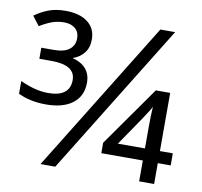

<svg xmlns="http://www.w3.org/2000/svg" viewBox="-80 -808 940 894"><g transform="rotate(10 390.0 -361.5)"><path d="M302.7 -612.8Q302.7 -573.7 282.7 -548.6Q262.7 -523.4 229.5 -512.2Q315.4 -489.3 315.4 -410.2Q315.4 -347.7 270.5 -312.7Q225.6 -277.8 143.6 -277.8Q69.3 -277.8 12.7 -305.2V-365.2Q84.5 -332 144.5 -332Q247.6 -332 247.6 -411.1Q247.6 -481.9 134.8 -481.9H77.6V-534.2H135.7Q186 -534.2 210.2 -553.5Q234.4 -572.8 234.4 -606Q234.4 -635.7 214.8 -652.3Q195.3 -668.9 162.6 -668.9Q130.4 -668.9 103 -658.4Q75.7 -647.9 48.3 -630.9L14.6 -674.8Q45.4 -696.8 79.6 -710Q113.8 -723.1 159.7 -723.1Q226.1 -723.1 264.4 -694.1Q302.7 -665 302.7 -612.8ZM678.7 -713.9 237.8 0H168L608.9 -713.9ZM766.1 -99.1H705.1V-0.5H634.3V-99.1H438V-148.4L637.2 -431.2H705.1V-156.2H766.1ZM634.3 -156.2V-251.5Q634.3 -316.9 637.2 -353.5Q634.8 -347.7 628.9 -338.1Q623 -328.6 615.7 -317.9L601.1 -295.4Q593.8 -284.7 588.4 -276.4L506.3 -156.2Z"/></g></svg>

Font: Sahel FD
Style: FD
Weight: 400
Foundry: Saber Rastikerdar (saber.rastikerdar@gmail.com)
Version: Version 3.3.1